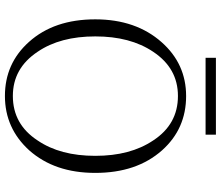

<svg xmlns="http://www.w3.org/2000/svg" viewBox="-80 -824 918 799"><g transform="rotate(90 379.5 -424.0)"><path d="M379 15C469 15 544 -19 605 -86C668 -157 699 -248 699 -361C699 -476 668 -568 605 -639C545 -706 470 -739 379 -739C290 -739 215 -705 155 -637C92 -566 60 -474 60 -361C60 -247 91 -155 154 -85C214 -18 289 15 379 15ZM379 -18C302 -18 241 -52 195 -121C152 -184 131 -264 131 -361C131 -458 152 -538 195 -602C241 -671 302 -705 379 -705C457 -705 519 -671 564 -602C607 -538 628 -458 628 -361C628 -264 607 -184 564 -121C519 -52 457 -18 379 -18ZM540 -820V-863H220V-820Z"/></g></svg>

Font: AllPunType ExtraLight
Style: Regular
Weight: 280
Version: 1.0